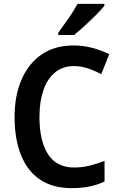

<svg xmlns="http://www.w3.org/2000/svg" viewBox="-20 -958 613 988"><path d="M361 -618Q303 -618 263 -585Q223 -552 203 -493Q183 -434 183 -356Q183 -233 227 -164.5Q271 -96 362 -96Q401 -96 438.5 -105Q476 -114 518 -130V-24Q479 -6 439 2Q399 10 348 10Q250 10 185 -34.5Q120 -79 87.5 -161.5Q55 -244 55 -357Q55 -464 90 -546.5Q125 -629 192.5 -676.5Q260 -724 358 -724Q407 -724 453.5 -712Q500 -700 542 -679L501 -576Q468 -594 432.5 -606Q397 -618 361 -618ZM517 -928Q502 -909 474 -881Q446 -853 415.5 -825Q385 -797 361 -778H280V-790Q304 -823 332.5 -863.5Q361 -904 379 -938H517Z"/></svg>

Font: Noto Sans Sinhala SemiCondensed SemiBold
Style: Regular
Weight: 600
Width: 4
Designer: Jelle Bosma - Monotype Design Team
Foundry: Monotype Imaging Inc.
Version: Version 2.006; ttfautohint (v1.8.4.7-5d5b)